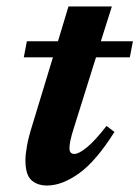

<svg xmlns="http://www.w3.org/2000/svg" viewBox="-20 -560 430 593"><path d="M211.5 -175.5Q200 -140 197.2 -125.2Q194.5 -110.5 194.5 -102.5Q194.5 -84.5 209.5 -84.5Q223.5 -84.5 248.8 -105.2Q274 -126 309 -171L333.5 -152.5Q276.5 -62 224 -24.5Q171.5 13 125.5 13Q95 13 76.8 -3.8Q58.5 -20.5 58.5 -65.5Q58.5 -83 63.5 -110.5Q68.5 -138 79.5 -172.5L143.5 -383H53.5L63 -432.5H159L191.5 -540H325.5L291.5 -432.5H390.5L381 -383H276.5Z"/></svg>

Font: Newsreader 16pt
Style: Bold Italic
Weight: 700
Italic angle: -17°
Designer: Hugues Gentile
Foundry: Production Type
Version: Version 1.003; ttfautohint (v1.8.3)